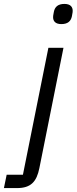

<svg xmlns="http://www.w3.org/2000/svg" viewBox="-107 -760 391 980"><path d="M10 132H-73L-87 200H-20C50 200 80 168 94 98L217 -516H140ZM206 -637C239 -637 255 -652 260 -677C264 -696 264 -701 264 -705C264 -724 253 -740 222 -740C189 -740 173 -725 168 -700C164 -681 164 -676 164 -672C164 -653 175 -637 206 -637Z"/></svg>

Font: LVC Sans
Style: Italic
Weight: 400
Italic angle: -11.31°
Designer: Mike Abbink, Paul van der Laan, Pieter van Rosmalen
Foundry: Bold Monday
Version: Version 3.0